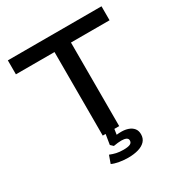

<svg xmlns="http://www.w3.org/2000/svg" viewBox="-205 -853 1137 1202"><g transform="rotate(-30 363.5 -252.5)"><path d="M304 0V-604H25V-705H702V-604H423V0ZM373 200Q343 200 311 194.5Q279 189 258 179L278 123Q300 132 322 137Q344 142 373 142Q405 142 420.5 135Q436 128 436 111Q436 97 423 91Q410 85 389 85Q379 85 363 86.5Q347 88 332 91L313 73L328 -20H391L379 60L350 46Q365 41 382.5 39Q400 37 417 37Q444 37 466.5 45Q489 53 502.5 69.5Q516 86 516 112Q516 142 498 161.5Q480 181 448 190.5Q416 200 373 200Z"/></g></svg>

Font: Nunito Sans 7pt SemiExpanded SemiBold
Style: Regular
Weight: 600
Width: 6
Designer: Vernon Adams
Foundry: Vernon Adams
Version: Version 3.101;gftools[0.9.27]